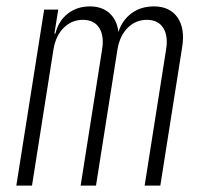

<svg xmlns="http://www.w3.org/2000/svg" viewBox="-20 -580 640 600"><path d="M31 0 118 -550H162L150 -475H153Q163 -515 192 -537.5Q221 -560 261 -560Q299 -560 322.5 -538.5Q346 -517 350 -480Q362 -517 391 -538.5Q420 -560 461 -560Q511 -560 535 -525Q559 -490 549 -431L481 0H432L499 -425Q506 -468 490 -493Q474 -518 439 -518Q404 -518 379 -493Q354 -468 347 -425L280 0H232L299 -425Q306 -468 290 -493Q274 -518 239 -518Q204 -518 179 -493Q154 -468 147 -425L80 0Z"/></svg>

Font: JetBrains Mono NL Thin
Style: Italic
Weight: 100
Italic angle: -9°
Monospace: yes
Designer: Philipp Nurullin, Konstantin Bulenkov
Foundry: JetBrains
Version: Version 2.305; ttfautohint (v1.8.4.7-5d5b)